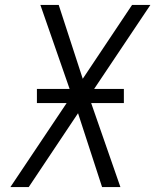

<svg xmlns="http://www.w3.org/2000/svg" viewBox="-20 -755 640 775"><path d="M22 0 249 -339H129V-396H261L143 -735H217L314 -437L513 -735H587L360 -396H480V-339H348L466 0H392L295 -298L96 0Z"/></svg>

Font: Iosevka Aile Light Oblique
Style: Regular
Weight: 300
Italic angle: -9°
Designer: Belleve Invis
Foundry: Belleve Invis
Version: Version 31.1.0; ttfautohint (v1.8.4)